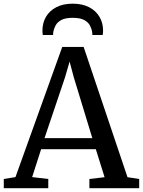

<svg xmlns="http://www.w3.org/2000/svg" viewBox="-27 -998 758 1018"><path d="M55 -59 303 -749H416.5L649 -58.5L711 -49V0H447V-49L527.5 -58.5L481 -207H191L143.5 -59L229 -49V0H-7V-49ZM462.5 -265.5 364 -589 342 -671.5 317.5 -587 209 -265.5ZM358.5 -978.5Q409 -978.5 445 -960Q481 -941.5 500.2 -909.2Q519.5 -877 519.5 -836Q519.5 -830.5 519 -824.5Q518.5 -818.5 517.5 -812.5H462.5Q462.5 -815 462.5 -819.2Q462.5 -823.5 461.5 -828.5Q459 -845.5 449.8 -863Q440.5 -880.5 419 -892Q397.5 -903.5 358.5 -903.5Q319.5 -903.5 298.2 -892Q277 -880.5 267.8 -863Q258.5 -845.5 255.5 -828.5Q255 -823.5 254.8 -819.2Q254.5 -815 254.5 -812.5H200Q199 -818.5 198.5 -824.5Q198 -830.5 198 -836Q198 -877 217 -909.2Q236 -941.5 272 -960Q308 -978.5 358.5 -978.5Z"/></svg>

Font: Merriweather 20pt
Style: Regular
Weight: 400
Version: Version 2.100